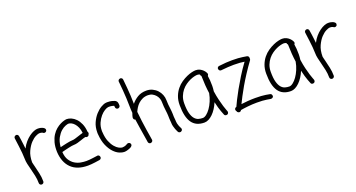

<svg xmlns="http://www.w3.org/2000/svg" viewBox="-48 -1438 3990 2150"><g transform="rotate(-20 1947.0 -363.0)"><path d="M340.8 -557.6Q362.3 -557.6 377 -554.2Q391.6 -550.8 400.9 -546.4Q410.2 -542 415.5 -537.1Q420.9 -532.2 422.9 -529.3Q427.7 -522.5 427.7 -514.6Q427.7 -499 416 -492.2Q410.2 -487.3 400.4 -487.3Q388.7 -487.3 379.9 -496.1Q377.9 -497.1 369.6 -500Q361.3 -502.9 340.8 -502.9Q329.1 -502.9 298.8 -488.3Q268.6 -473.6 237.3 -440.4Q206.1 -407.2 181.2 -354Q156.2 -300.8 156.2 -223.6Q159.2 -210.9 162.1 -197.8Q165 -184.6 168.9 -170.9Q179.7 -127 190.4 -79.1Q201.2 -31.2 201.2 18.6Q201.2 30.3 192.9 38.1Q184.6 45.9 173.8 45.9Q162.1 45.9 154.3 38.1Q146.5 30.3 146.5 18.6Q146.5 -26.4 136.7 -71.3Q127 -116.2 116.2 -157.2Q106.4 -193.4 99.1 -227.1Q91.8 -260.7 91.8 -289.1Q91.8 -317.4 87.9 -360.4Q84 -403.3 78.6 -443.8Q73.2 -484.4 69.3 -514.2Q65.4 -543.9 65.4 -545.9Q65.4 -555.7 72.3 -563.5Q79.1 -571.3 92.8 -573.2Q102.5 -573.2 109.9 -566.9Q117.2 -560.5 119.1 -549.8Q119.1 -547.9 121.6 -533.7Q124 -519.5 127 -498Q129.9 -476.6 133.3 -449.2Q136.7 -421.9 139.6 -394.5Q159.2 -434.6 186 -465.3Q212.9 -496.1 241.2 -516.6Q269.5 -537.1 295.9 -547.4Q322.3 -557.6 340.8 -557.6Z M684.6 -492.2Q675.8 -492.2 649.9 -482.9Q624 -473.6 596.2 -449.7Q568.4 -425.8 544.4 -383.3Q520.5 -340.8 514.6 -274.4Q531.2 -278.3 552.2 -283.2Q573.2 -288.1 594.2 -292.5Q615.2 -296.9 634.3 -299.8Q653.3 -302.7 665 -302.7Q678.7 -302.7 699.7 -309.1Q720.7 -315.4 741.2 -322.3Q757.8 -328.1 772.5 -332.5Q787.1 -336.9 800.8 -340.8Q796.9 -379.9 784.2 -408.2Q771.5 -436.5 754.9 -455.1Q738.3 -473.6 719.7 -482.9Q701.2 -492.2 684.6 -492.2ZM869.1 -44.9Q879.9 -44.9 887.2 -38.1Q894.5 -31.2 896.5 -17.6Q896.5 -6.8 890.1 0.5Q883.8 7.8 873 9.8Q871.1 9.8 855.5 12.2Q839.8 14.6 818.4 17.6Q796.9 20.5 773.4 22.5Q750 24.4 733.4 24.4Q603.5 24.4 534.2 -44.4Q464.8 -113.3 458 -238.3Q456.1 -301.8 469.2 -349.6Q482.4 -397.5 504.4 -431.6Q526.4 -465.8 553.7 -488.3Q581.1 -510.7 606.9 -523.4Q632.8 -536.1 653.8 -541.5Q674.8 -546.9 684.6 -546.9Q710 -546.9 738.8 -534.2Q767.6 -521.5 792.5 -495.6Q817.4 -469.7 835 -429.7Q852.5 -389.6 856.4 -335Q862.3 -327.1 862.3 -317.4Q862.3 -307.6 856.4 -300.8Q851.6 -281.2 830.1 -281.2Q820.3 -281.2 813.5 -287.1Q787.1 -281.2 758.8 -270.5Q733.4 -261.7 709 -254.9Q684.6 -248 665 -248Q654.3 -248 636.2 -245.1Q618.2 -242.2 596.7 -237.3Q575.2 -232.4 553.2 -227.1Q531.2 -221.7 513.7 -216.8Q517.6 -156.2 541.5 -119.6Q565.4 -83 598.1 -63Q630.9 -43 667.5 -36.6Q704.1 -30.3 733.4 -30.3Q749 -30.3 771.5 -32.2Q793.9 -34.2 814.5 -37.1Q835 -40 850.6 -42L865.2 -43.9Z M1225.6 -54.7Q1232.4 -58.6 1241.2 -58.6Q1255.9 -58.6 1263.7 -46.9Q1268.6 -39.1 1268.6 -31.2Q1268.6 -18.6 1255.9 -8.8L1249 -3.9Q1241.2 1 1228.5 5.9Q1215.8 10.7 1199.7 15.1Q1183.6 19.5 1165 19.5Q1141.6 19.5 1108.4 5.4Q1075.2 -8.8 1043.5 -42.5Q1011.7 -76.2 987.3 -131.3Q962.9 -186.5 957 -267.6Q956.1 -273.4 956.1 -278.8Q956.1 -284.2 956.1 -290Q956.1 -353.5 979 -404.3Q1002 -455.1 1034.2 -490.7Q1066.4 -526.4 1101.1 -546.4Q1135.7 -566.4 1160.2 -568.4Q1165 -569.3 1170.4 -569.3Q1175.8 -569.3 1180.7 -569.3Q1209 -569.3 1230 -564Q1251 -558.6 1258.8 -554.7Q1269.5 -552.7 1281.2 -539.6Q1293 -526.4 1293 -489.3Q1293 -477.5 1284.7 -469.7Q1276.4 -461.9 1265.6 -461.9Q1253.9 -461.9 1246.1 -469.7Q1238.3 -477.5 1238.3 -489.3Q1238.3 -497.1 1236.3 -504.9Q1230.5 -506.8 1215.8 -510.7Q1201.2 -514.6 1180.7 -514.6Q1176.8 -514.6 1173.3 -514.6Q1169.9 -514.6 1165 -513.7Q1149.4 -511.7 1123.5 -496.1Q1097.7 -480.5 1072.8 -451.7Q1047.9 -422.9 1029.3 -381.8Q1010.7 -340.8 1010.7 -289.1Q1010.7 -284.2 1010.7 -280.3Q1010.7 -276.4 1011.7 -271.5Q1015.6 -205.1 1034.2 -160.2Q1052.7 -115.2 1076.7 -87.4Q1100.6 -59.6 1124.5 -47.4Q1148.4 -35.2 1165 -35.2Q1176.8 -35.2 1187.5 -38.1Q1198.2 -41 1207 -44.4Q1215.8 -47.9 1220.7 -51.8Z M1826.2 -106.4Q1826.2 -93.8 1829.6 -79.6Q1833 -65.4 1837.4 -53.2Q1841.8 -41 1846.7 -30.8Q1851.6 -20.5 1854.5 -15.6Q1856.4 -11.7 1857.4 -8.8Q1858.4 -5.9 1858.4 -2Q1858.4 13.7 1843.8 21.5Q1838.9 25.4 1831.1 25.4Q1814.5 25.4 1806.6 11.7Q1806.6 10.7 1800.8 0Q1794.9 -10.7 1788.6 -27.8Q1782.2 -44.9 1776.9 -65.4Q1771.5 -85.9 1771.5 -106.4Q1771.5 -111.3 1771 -117.2Q1770.5 -123 1769.5 -130.9Q1768.6 -143.6 1767.6 -159.2Q1766.6 -174.8 1766.6 -196.3Q1766.6 -210 1764.6 -225.6Q1762.7 -241.2 1760.7 -258.8Q1757.8 -282.2 1755.4 -308.6Q1752.9 -335 1752.9 -365.2Q1752.9 -383.8 1745.1 -405.3Q1737.3 -426.8 1721.7 -444.8Q1706.1 -462.9 1683.6 -475.1Q1661.1 -487.3 1631.8 -487.3Q1594.7 -487.3 1565.9 -474.1Q1537.1 -460.9 1515.6 -440.9Q1494.1 -420.9 1479.5 -397Q1464.8 -373 1456.1 -352.5Q1460.9 -298.8 1468.8 -238.3Q1476.6 -177.7 1484.9 -125.5Q1493.2 -73.2 1499 -38.1Q1504.9 -2.9 1504.9 0Q1504.9 9.8 1498 17.6Q1491.2 25.4 1477.5 27.3Q1466.8 27.3 1459.5 21Q1452.1 14.6 1450.2 4.9Q1450.2 2 1445.8 -24.4Q1441.4 -50.8 1435.1 -90.8Q1428.7 -130.9 1420.9 -180.2Q1413.1 -229.5 1406.2 -279.3Q1384.8 -284.2 1385.7 -311.5Q1389.6 -333 1400.4 -361.3Q1398.4 -382.8 1397.5 -401.9Q1396.5 -420.9 1396.5 -437.5Q1396.5 -484.4 1393.6 -537.1Q1390.6 -589.8 1387.2 -635.3Q1383.8 -680.7 1380.4 -710.9Q1377 -741.2 1377 -743.2Q1377 -753.9 1384.3 -761.2Q1391.6 -768.6 1404.3 -770.5Q1415 -770.5 1422.9 -763.7Q1430.7 -756.8 1431.6 -746.1Q1431.6 -743.2 1434.6 -714.4Q1437.5 -685.5 1441.4 -642.6Q1445.3 -599.6 1448.2 -548.3Q1451.2 -497.1 1451.2 -450.2Q1481.4 -488.3 1525.9 -515.1Q1570.3 -542 1631.8 -542Q1670.9 -542 1703.6 -526.4Q1736.3 -510.7 1759.3 -485.8Q1782.2 -460.9 1794.9 -429.2Q1807.6 -397.5 1807.6 -365.2Q1807.6 -336.9 1810.1 -312.5Q1812.5 -288.1 1815.4 -265.6Q1817.4 -247.1 1819.3 -230Q1821.3 -212.9 1821.3 -196.3Q1821.3 -158.2 1824.2 -136.7Q1825.2 -127.9 1825.7 -121.1Q1826.2 -114.3 1826.2 -106.4Z M2123 -37.1Q2143.6 -37.1 2168 -56.2Q2192.4 -75.2 2215.3 -107.4Q2238.3 -139.6 2256.8 -183.1Q2275.4 -226.6 2284.2 -275.4Q2277.3 -322.3 2273.4 -374Q2269.5 -425.8 2268.6 -484.4Q2257.8 -493.2 2257.8 -505.9Q2251 -508.8 2243.7 -510.7Q2236.3 -512.7 2227.5 -512.7Q2214.8 -512.7 2191.4 -507.3Q2168 -502 2140.6 -489.7Q2113.3 -477.5 2085.4 -458Q2057.6 -438.5 2034.7 -410.2Q2011.7 -381.8 1997.1 -344.7Q1982.4 -307.6 1982.4 -260.7Q1982.4 -186.5 1994.6 -142.6Q2006.8 -98.6 2026.9 -75.2Q2046.9 -51.8 2071.8 -44.4Q2096.7 -37.1 2123 -37.1ZM2339.8 -275.4Q2348.6 -214.8 2360.4 -167Q2372.1 -119.1 2382.3 -85.9Q2392.6 -52.7 2399.9 -34.7Q2407.2 -16.6 2407.2 -15.6Q2408.2 -12.7 2408.7 -10.3Q2409.2 -7.8 2409.2 -4.9Q2409.2 12.7 2393.6 20.5Q2385.7 22.5 2381.8 22.5Q2363.3 22.5 2357.4 6.8Q2355.5 2.9 2339.4 -39.6Q2323.2 -82 2305.7 -158.2Q2290 -120.1 2269 -87.9Q2248 -55.7 2224.1 -32.2Q2200.2 -8.8 2174.3 4.4Q2148.4 17.6 2123 17.6Q2023.4 17.6 1975.6 -50.8Q1927.7 -119.1 1927.7 -260.7Q1927.7 -319.3 1945.3 -364.7Q1962.9 -410.2 1990.7 -444.3Q2018.6 -478.5 2053.2 -502Q2087.9 -525.4 2121.1 -540Q2154.3 -554.7 2182.6 -561Q2210.9 -567.4 2227.5 -567.4Q2256.8 -567.4 2278.3 -556.2Q2299.8 -544.9 2314 -530.8Q2328.1 -516.6 2335 -504.4Q2341.8 -492.2 2341.8 -491.2Q2344.7 -486.3 2344.7 -480.5Q2344.7 -470.7 2335.9 -460Q2344.7 -414.1 2344.7 -338.9Q2344.7 -323.2 2343.3 -307.6Q2341.8 -292 2339.8 -275.4Z M2922.9 -30.3Q2943.4 -25.4 2943.4 2.9Q2940.4 11.7 2932.1 17.6Q2923.8 23.4 2910.2 22.5Q2909.2 22.5 2865.7 15.1Q2822.3 7.8 2749 7.8Q2722.7 7.8 2694.8 9.3Q2667 10.7 2641.1 13.7Q2615.2 16.6 2592.8 19.5Q2570.3 22.5 2554.7 25.4Q2545.9 42 2529.3 42Q2524.4 42 2518.6 39.1Q2505.9 34.2 2502.9 20.5Q2500 17.6 2498 13.2Q2496.1 8.8 2495.1 1Q2495.1 -8.8 2501 -16.1Q2506.8 -23.4 2517.6 -25.4Q2529.3 -51.8 2552.2 -98.1Q2575.2 -144.5 2608.4 -203.6Q2641.6 -262.7 2683.6 -331.1Q2725.6 -399.4 2777.3 -469.7Q2755.9 -473.6 2723.6 -476.1Q2691.4 -478.5 2650.4 -478.5Q2619.1 -478.5 2581.1 -476.1Q2543 -473.6 2497.1 -468.8Q2486.3 -468.8 2479 -475.6Q2471.7 -482.4 2469.7 -496.1Q2469.7 -506.8 2476.6 -514.2Q2483.4 -521.5 2494.1 -522.5Q2539.1 -528.3 2578.1 -530.8Q2617.2 -533.2 2650.4 -533.2Q2728.5 -533.2 2775.4 -525.4Q2822.3 -517.6 2824.2 -517.6Q2844.7 -511.7 2844.7 -490.2V-478.5Q2844.7 -470.7 2839.8 -462.9Q2793 -399.4 2752.4 -336.9Q2711.9 -274.4 2679.2 -218.3Q2646.5 -162.1 2622.1 -114.7Q2597.7 -67.4 2582 -35.2Q2616.2 -40 2660.6 -43.5Q2705.1 -46.9 2749 -46.9Q2827.1 -46.9 2874 -39.1Q2920.9 -31.2 2922.9 -30.3Z M3154.3 -37.1Q3174.8 -37.1 3199.2 -56.2Q3223.6 -75.2 3246.6 -107.4Q3269.5 -139.6 3288.1 -183.1Q3306.6 -226.6 3315.4 -275.4Q3308.6 -322.3 3304.7 -374Q3300.8 -425.8 3299.8 -484.4Q3289.1 -493.2 3289.1 -505.9Q3282.2 -508.8 3274.9 -510.7Q3267.6 -512.7 3258.8 -512.7Q3246.1 -512.7 3222.7 -507.3Q3199.2 -502 3171.9 -489.7Q3144.5 -477.5 3116.7 -458Q3088.9 -438.5 3065.9 -410.2Q3043 -381.8 3028.3 -344.7Q3013.7 -307.6 3013.7 -260.7Q3013.7 -186.5 3025.9 -142.6Q3038.1 -98.6 3058.1 -75.2Q3078.1 -51.8 3103 -44.4Q3127.9 -37.1 3154.3 -37.1ZM3371.1 -275.4Q3379.9 -214.8 3391.6 -167Q3403.3 -119.1 3413.6 -85.9Q3423.8 -52.7 3431.2 -34.7Q3438.5 -16.6 3438.5 -15.6Q3439.5 -12.7 3439.9 -10.3Q3440.4 -7.8 3440.4 -4.9Q3440.4 12.7 3424.8 20.5Q3417 22.5 3413.1 22.5Q3394.5 22.5 3388.7 6.8Q3386.7 2.9 3370.6 -39.6Q3354.5 -82 3336.9 -158.2Q3321.3 -120.1 3300.3 -87.9Q3279.3 -55.7 3255.4 -32.2Q3231.4 -8.8 3205.6 4.4Q3179.7 17.6 3154.3 17.6Q3054.7 17.6 3006.8 -50.8Q2959 -119.1 2959 -260.7Q2959 -319.3 2976.6 -364.7Q2994.1 -410.2 3022 -444.3Q3049.8 -478.5 3084.5 -502Q3119.1 -525.4 3152.3 -540Q3185.5 -554.7 3213.9 -561Q3242.2 -567.4 3258.8 -567.4Q3288.1 -567.4 3309.6 -556.2Q3331.1 -544.9 3345.2 -530.8Q3359.4 -516.6 3366.2 -504.4Q3373 -492.2 3373 -491.2Q3376 -486.3 3376 -480.5Q3376 -470.7 3367.2 -460Q3376 -414.1 3376 -338.9Q3376 -323.2 3374.5 -307.6Q3373 -292 3371.1 -275.4Z M3801.8 -557.6Q3823.2 -557.6 3837.9 -554.2Q3852.5 -550.8 3861.8 -546.4Q3871.1 -542 3876.5 -537.1Q3881.8 -532.2 3883.8 -529.3Q3888.7 -522.5 3888.7 -514.6Q3888.7 -499 3877 -492.2Q3871.1 -487.3 3861.3 -487.3Q3849.6 -487.3 3840.8 -496.1Q3838.9 -497.1 3830.6 -500Q3822.3 -502.9 3801.8 -502.9Q3790 -502.9 3759.8 -488.3Q3729.5 -473.6 3698.2 -440.4Q3667 -407.2 3642.1 -354Q3617.2 -300.8 3617.2 -223.6Q3620.1 -210.9 3623 -197.8Q3626 -184.6 3629.9 -170.9Q3640.6 -127 3651.4 -79.1Q3662.1 -31.2 3662.1 18.6Q3662.1 30.3 3653.8 38.1Q3645.5 45.9 3634.8 45.9Q3623 45.9 3615.2 38.1Q3607.4 30.3 3607.4 18.6Q3607.4 -26.4 3597.7 -71.3Q3587.9 -116.2 3577.1 -157.2Q3567.4 -193.4 3560.1 -227.1Q3552.7 -260.7 3552.7 -289.1Q3552.7 -317.4 3548.8 -360.4Q3544.9 -403.3 3539.6 -443.8Q3534.2 -484.4 3530.3 -514.2Q3526.4 -543.9 3526.4 -545.9Q3526.4 -555.7 3533.2 -563.5Q3540 -571.3 3553.7 -573.2Q3563.5 -573.2 3570.8 -566.9Q3578.1 -560.5 3580.1 -549.8Q3580.1 -547.9 3582.5 -533.7Q3585 -519.5 3587.9 -498Q3590.8 -476.6 3594.2 -449.2Q3597.7 -421.9 3600.6 -394.5Q3620.1 -434.6 3647 -465.3Q3673.8 -496.1 3702.1 -516.6Q3730.5 -537.1 3756.8 -547.4Q3783.2 -557.6 3801.8 -557.6Z"/></g></svg>

Font: Coming Soon
Style: Regular
Weight: 400
Designer: Dathan Boardman
Foundry: Open Window
Version: Version 1.002